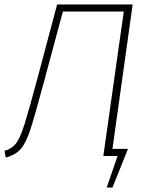

<svg xmlns="http://www.w3.org/2000/svg" viewBox="-22 -702 674 864"><path d="M484 -32H554L484 142H458L507 0H443L535 -650H261L185 -368L179 -345Q135 -182 115.5 -121.5Q96 -61 72.5 -33Q49 -5 4 7L-2 -23Q31 -32 50 -56.5Q69 -81 88.5 -143.5Q108 -206 151 -366L235 -682H575Z"/></svg>

Font: FiraGO UltraLight
Style: Italic
Weight: 200
Italic angle: -8°
Designer: bBox Type GmbH
Foundry: bBox Type GmbH
Version: Version 1.001